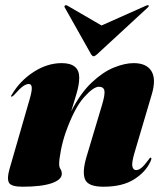

<svg xmlns="http://www.w3.org/2000/svg" viewBox="-20 -697 621 727"><path d="M24 -331Q19 -331 25 -339Q55.5 -391 107.2 -424.5Q159 -458 213.5 -458Q280 -458 280 -403Q280 -376 269 -339.8Q258 -303.5 249.5 -275.5Q285.5 -345.5 328 -385.2Q370.5 -425 411.8 -441.5Q453 -458 486 -458Q535 -458 553.5 -427.5Q572 -397 554.5 -339L490 -121Q478 -80.5 481.2 -66.8Q484.5 -53 495 -53Q505 -53 515.5 -61.5Q526 -70 541.5 -91Q546 -97 547.2 -98.5Q548.5 -100 550.5 -100Q556.5 -100 549.5 -85Q531.5 -45.5 487.5 -17.8Q443.5 10 372 10Q313.5 10 302 -17.8Q290.5 -45.5 307.5 -103L366 -298.5Q378.5 -340 375.2 -354.2Q372 -368.5 354.5 -368.5Q333.5 -368.5 297.5 -328Q261.5 -287.5 228.5 -195Q217 -161.5 210.5 -127.5Q204 -93.5 204 -76Q204 -64 209 -56.8Q214 -49.5 214 -39Q214 -16.5 175.5 -3.2Q137 10 65 10Q22.5 10 14 -5.2Q5.5 -20.5 16 -57L93 -324Q101.5 -353.5 100.2 -366.2Q99 -379 89 -379Q79.5 -379 67.2 -370.5Q55 -362 33 -337Q27 -331 24 -331ZM346.5 -490.5Q339 -484 334.5 -484Q330 -484 325.5 -490.5L225 -669Q222.5 -673.5 226.5 -676.5Q229.5 -678.5 234.5 -676L364.5 -600.5L534 -676Q541 -678.5 542.5 -676.5Q545 -674 540 -669Z"/></svg>

Font: Fraunces 144pt S000 Black
Style: Italic
Weight: 900
Italic angle: -16°
Version: Version 1.000; ttfautohint (v1.8.3)